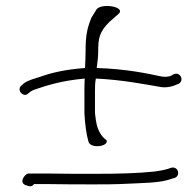

<svg xmlns="http://www.w3.org/2000/svg" viewBox="-20 -658 667 655"><path d="M54 -367C34 -352 60 -323 76 -339L85 -346C89 -349 94 -351 100 -353C141 -367 191 -383 269 -390C268 -375 268 -359 268 -344V-271C270 -236 274 -201 282 -174C290 -150 350 -158 344 -179C311 -204 308 -238 304 -272V-343C304 -359 304 -375 307 -390C397 -386 481 -369 518 -363C547 -356 569 -363 589 -372C610 -383 595 -414 573 -405L564 -400C554 -395 539 -395 526 -398C489 -406 412 -423 310 -426C313 -447 315 -466 315 -483C315 -528 319 -549 353 -583L386 -612C407 -635 329 -648 310 -627L292 -598C276 -559 272 -533 272 -484C272 -467 271 -447 270 -426C202 -421 153 -409 120 -397C97 -389 79 -386 62 -374ZM66 -27C78 -23 87 -18 96 -30H147C200 -29 254 -29 294 -29C336 -29 365 -29 386 -30C467 -34 526 -33 565 -48L576 -51C597 -59 588 -91 565 -86L553 -82C540 -78 524 -75 509 -73C450 -67 394 -65 294 -65C254 -65 200 -65 147 -66H76C65 -64 44 -37 66 -27Z"/></svg>

Font: Stray Cat
Style: SuExt
Weight: 400
Version: Version 1.0